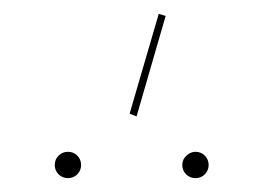

<svg xmlns="http://www.w3.org/2000/svg" viewBox="-20 -765 380 277"><path d="M167 -601 209 -745 219 -742 177 -597ZM59 -527Q59 -535 64.5 -540.5Q70 -546 78 -546Q86 -546 91.5 -540.5Q97 -535 97 -527Q97 -519 91.5 -513.5Q86 -508 78 -508Q70 -508 64.5 -513.5Q59 -519 59 -527ZM243 -527Q243 -535 249 -540.5Q255 -546 262 -546Q270 -546 275.5 -540.5Q281 -535 281 -527Q281 -519 275.5 -513.5Q270 -508 262 -508Q254 -508 248.5 -513.5Q243 -519 243 -527Z"/></svg>

Font: Ysabeau Hairline
Style: Regular
Weight: 100
Designer: Christian Thalmann (Catharsis Fonts)
Version: Version 0.003